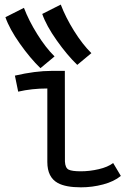

<svg xmlns="http://www.w3.org/2000/svg" viewBox="-20 -801 558 830"><path d="M375 -571.3 314 -520.5Q270 -563 225.1 -626.5Q180.2 -689.9 162.6 -740.7L242.7 -781.2Q263.7 -726.1 300 -667.7Q336.4 -609.4 375 -571.3ZM215.8 -557.1 154.8 -506.3Q110.8 -548.8 65.9 -612.3Q21 -675.8 3.4 -726.6L83.5 -767.1Q104.5 -711.9 140.9 -653.6Q177.2 -595.2 215.8 -557.1ZM203.6 -494.6H260.3Q260.3 -494.6 260.7 -102.5Q262.2 -74.7 276.9 -67.6Q291.5 -60.5 329.6 -60.5Q367.7 -60.5 406.7 -69.6Q445.8 -78.6 469.2 -96.2L502.4 -40.5Q472.7 -16.1 425.8 -3.7Q378.9 8.8 330.1 8.8Q264.2 8.8 230 -9.8Q184.6 -34.7 184.6 -100.6V-418.5Q117.7 -418.5 58.6 -404.8L44.4 -474.1Q132.8 -494.6 203.6 -494.6Z"/></svg>

Font: Fantasque Sans Mono
Style: Regular
Weight: 400
Monospace: yes
Designer: Jany Belluz
Version: Version 1.8.0 ; ttfautohint (v1.8.2)